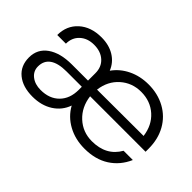

<svg xmlns="http://www.w3.org/2000/svg" viewBox="-72 -799 1099 1099"><g transform="rotate(45 477.0 -250.0)"><path d="M50 -135Q50 -203 104.5 -241.5Q159 -280 253 -280H383V-340Q383 -390 350 -420Q317 -450 263 -450Q210 -450 177 -419.5Q144 -389 144 -340H74Q74 -416 126 -463Q178 -510 263 -510Q324 -510 368 -483Q412 -456 431 -408Q465 -456 520.5 -483Q576 -510 644 -510Q719 -510 778.5 -477.5Q838 -445 871 -386Q904 -327 904 -250V-225H455Q465 -147 517.5 -98.5Q570 -50 644 -50Q760 -50 811 -140H886Q855 -69 793.5 -29.5Q732 10 644 10Q569 10 509.5 -22.5Q450 -55 418 -113Q398 -56 346.5 -23Q295 10 223 10Q144 10 97 -28.5Q50 -67 50 -135ZM383 -205V-230H259Q192 -230 157.5 -206Q123 -182 123 -135Q123 -97 153 -73.5Q183 -50 229 -50Q300 -50 341.5 -92Q383 -134 383 -205ZM832 -281Q822 -358 770.5 -404Q719 -450 644 -450Q571 -450 518.5 -403.5Q466 -357 456 -280Z"/></g></svg>

Font: Goli Light
Style: Regular
Weight: 300
Designer: jaikishan Patel
Foundry: MagicType
Version: Version 1.000